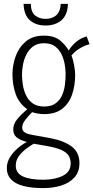

<svg xmlns="http://www.w3.org/2000/svg" viewBox="-20 -770 480 986"><path d="M202 196Q142 196 100 185Q58 174 36.5 151Q15 128 15 94Q15 64 30.5 38.5Q46 13 69.5 -7.5Q93 -28 118 -41Q81 -51 64.5 -65.5Q48 -80 48 -105Q48 -133 68 -157.5Q88 -182 120 -209Q77 -240 60.5 -287Q44 -334 44 -388Q44 -436 60.5 -481.5Q77 -527 112.5 -557Q148 -587 205 -587Q258 -587 287.5 -563Q317 -539 333 -510Q343 -529 365 -549.5Q387 -570 411 -578L425 -583L440 -543Q423 -539 405 -530Q387 -521 372 -509.5Q357 -498 347 -485Q355 -466 360.5 -435.5Q366 -405 366 -387Q366 -330 350 -284Q334 -238 299 -211Q264 -184 207 -184Q191 -184 173.5 -187Q156 -190 145 -194Q126 -175 110 -154.5Q94 -134 94 -115Q94 -99 105.5 -91Q117 -83 142 -78L236 -61Q307 -48 347.5 -18Q388 12 388 68Q388 113 362 141.5Q336 170 294 183Q252 196 202 196ZM202 153Q261 153 302 133Q343 113 343 69Q343 48 333.5 31Q324 14 297 1Q270 -12 216 -21L153 -32Q136 -22 114.5 -6Q93 10 77 31.5Q61 53 61 81Q61 119 97.5 136Q134 153 202 153ZM207 -223Q244 -223 266 -239.5Q288 -256 299 -281.5Q310 -307 313.5 -335.5Q317 -364 317 -388Q317 -411 312.5 -438.5Q308 -466 296 -491Q284 -516 262.5 -532Q241 -548 206 -548Q171 -548 149 -531Q127 -514 114.5 -488Q102 -462 97.5 -435Q93 -408 93 -388Q93 -365 97 -336.5Q101 -308 113 -282Q125 -256 147.5 -239.5Q170 -223 207 -223ZM214 -639Q164 -639 133.5 -666Q103 -693 101 -750H138Q139 -707 161 -690Q183 -673 214 -673Q245 -673 267 -690Q289 -707 292 -750H329Q327 -693 295.5 -666Q264 -639 214 -639Z"/></svg>

Font: Oswald ExtraLight
Style: Regular
Weight: 250
Designer: Vernon Adams
Foundry: Vernon Adams
Version: Version 4.100; ttfautohint (v1.8.1.43-b0c9)